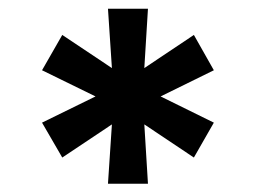

<svg xmlns="http://www.w3.org/2000/svg" viewBox="-20 -748 599 449"><path d="M241.7 -457.1 125.6 -379.6 78.3 -461.2 203.4 -522.5 78.3 -583.7 125.6 -666.3 241.7 -588.8 232.5 -727.5H326L317.5 -588.8L433.4 -666.3L480.1 -583.7L355.6 -522.5L480.1 -461.2L433.4 -379.6L317.5 -457.1L326 -318.4H232.5Z"/></svg>

Font: Raveo Variable
Style: Regular
Weight: 400
Designer: Jakub Foglar, Rasmus Andersson (Inter)
Foundry: Jakubfoglar.com
Version: Version 1.000;Glyphs 3.2.3 (3260)